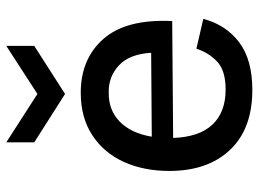

<svg xmlns="http://www.w3.org/2000/svg" viewBox="-126 -684 823 611"><g transform="rotate(-90 285.5 -378.5)"><path d="M305 13Q181 13 114 -58Q47 -129 47 -251Q47 -333 76 -396.5Q105 -460 161 -496.5Q217 -533 296 -533Q404 -533 467.5 -460.5Q531 -388 524 -242L152 -239Q155 -156 194.5 -114Q234 -72 306 -72Q367 -72 395.5 -99.5Q424 -127 436 -165L531 -143Q512 -71 456.5 -29Q401 13 305 13ZM297 -444Q241 -445 204 -409Q167 -373 156 -307L423 -309Q419 -378 383 -411.5Q347 -445 297 -444ZM138 -770 292 -671 445 -770V-681L292 -583L138 -681Z"/></g></svg>

Font: Bricolage Grotesque 12pt Medium
Style: Regular
Weight: 500
Designer: Mathieu Triay
Foundry: Atelier Triay
Version: Version 1.001; ttfautohint (v1.8.4.7-5d5b);gftools[0.9.33.de